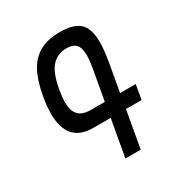

<svg xmlns="http://www.w3.org/2000/svg" viewBox="-171 -862 941 990"><g transform="rotate(-30 300.0 -367.0)"><path d="M330 -219.5H226.5Q74 -219.5 74 -391.5Q74 -437 83.5 -489Q98 -573.5 126.5 -627Q155 -680.5 203 -707.2Q251 -734 324.5 -734Q380 -734 413.5 -718.5Q447 -703 462 -670.8Q477 -638.5 477 -587Q477 -536.5 464 -464L436 -306H529L514 -219.5H421L382 0H291ZM166 -406.5Q166 -355.5 188.8 -330.8Q211.5 -306 264 -306H345L377.5 -487.5Q385 -531 385 -560.5Q385 -606.5 366.8 -625.5Q348.5 -644.5 311 -644.5Q257 -644.5 223 -606.5Q189 -568.5 173 -477Q166 -436 166 -406.5Z"/></g></svg>

Font: JuliaMono Italic
Style: Regular
Weight: 400
Italic angle: -9°
Monospace: yes
Designer: cormullion
Foundry: corm
Version: Version 0.049; ttfautohint (v1.8.4)